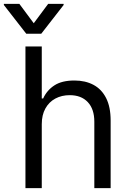

<svg xmlns="http://www.w3.org/2000/svg" viewBox="-54 -966 665 986"><path d="M160.5 -328.1V0H76.7V-727.3H160.5V-460.2H167.6Q186.8 -502.5 225.3 -527.5Q263.8 -552.6 328.1 -552.6Q383.9 -552.6 425.8 -530.4Q467.7 -508.2 490.9 -462.5Q514.2 -416.9 514.2 -346.6V0H430.4V-340.9Q430.4 -405.9 396.8 -441.6Q363.3 -477.3 304 -477.3Q262.8 -477.3 230.3 -459.9Q197.8 -442.5 179.2 -409.1Q160.5 -375.7 160.5 -328.1ZM45.5 -946 119.3 -846.6 193.2 -946H272.7V-940.3L157.7 -792.6H81L-34.1 -940.3V-946Z"/></svg>

Font: InterMG
Style: Regular
Weight: 400
Designer: Rasmus Andersson
Foundry: rsms
Version: Version 3.019;December 26, 2023;FontCreator 15.0.0.2955 64-b